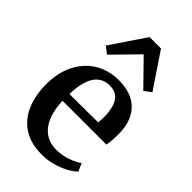

<svg xmlns="http://www.w3.org/2000/svg" viewBox="-253 -929 1027 1027"><g transform="rotate(45 260.0 -416.0)"><path d="M278.5 11Q193.5 11 137.8 -25Q82 -61 54.8 -125.5Q27.5 -190 27.5 -274Q27.5 -340.5 47 -393.8Q66.5 -447 101.2 -484.8Q136 -522.5 183.8 -542.5Q231.5 -562.5 288 -562.5Q383.5 -562.5 435.8 -511.2Q488 -460 490.5 -365Q490.5 -333.5 489 -311Q487.5 -288.5 483.5 -271.5H152.5Q153.5 -224.5 164.2 -186Q175 -147.5 195 -119.8Q215 -92 244.8 -77Q274.5 -62 313.5 -62Q354.5 -62 396 -76.2Q437.5 -90.5 460 -108L480 -63.5Q463 -46 431.5 -28.8Q400 -11.5 360.2 -0.2Q320.5 11 278.5 11ZM152.5 -323 369 -324.5Q370 -334 370.5 -346.2Q371 -358.5 371 -368.5Q371 -431 348.8 -469.5Q326.5 -508 272.5 -508Q247.5 -508 226.2 -498.2Q205 -488.5 189 -467Q173 -445.5 163.5 -410Q154 -374.5 152.5 -323ZM146 -614 107 -644 240.5 -841.5H327L460 -643.5L420.5 -614L283.5 -754Z"/></g></svg>

Font: Merriweather 36pt SemiBold
Style: Regular
Weight: 600
Version: Version 2.100